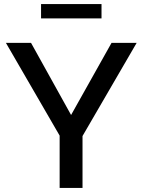

<svg xmlns="http://www.w3.org/2000/svg" viewBox="-20 -920 697 940"><path d="M132 -710 328 -357 526 -710H649L384 -254V0H272V-256L9 -710ZM181 -830V-900H477V-830Z"/></svg>

Font: Raleway SemiBold
Style: Regular
Weight: 600
Designer: Matt McInerney, Pablo Impallari, Rodrigo Fuenzalida
Foundry: Matt McInerney, Pablo Impallari, Rodrigo Fuenzalida
Version: Version 4.026